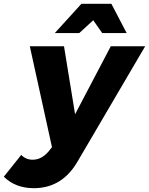

<svg xmlns="http://www.w3.org/2000/svg" viewBox="-115 -783 780 1005"><path d="M62 202Q-34 202 -95 142L-4 28Q21 53 56 53Q102 53 139 10L157 -13L41 -541H220L278 -185L465 -541H645L293 59Q212 202 62 202ZM548 -610H420L373 -677L300 -610H172L311 -763H468Z"/></svg>

Font: Argentum Novus
Style: Bold Italic
Weight: 700
Designer: Julieta Ulanovsky (font) & Cristiano Sobral (main changes)
Foundry: Julieta Ulanovsky (font) & Cristiano Sobral (main changes)
Version: Version 3.00;November 27, 2020;FontCreator 13.0.0.2655 64-bi